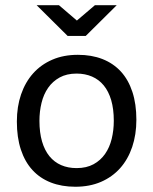

<svg xmlns="http://www.w3.org/2000/svg" viewBox="-20 -710 590 739"><path d="M504.9 -249C504.9 -289.4 499.8 -325.2 489.5 -356.4C479.2 -387.7 464.4 -413.8 445.1 -434.8C425.7 -455.8 402.1 -471.8 374.3 -482.7C346.4 -493.6 314.9 -499 279.8 -499C243 -499 210.1 -492.8 181.2 -480.2C152.2 -467.7 127.6 -450.1 107.4 -427.5C87.2 -404.9 71.8 -377.8 61 -346.4C50.3 -315 44.9 -280.3 44.9 -242.2C44.9 -201.5 50 -165.5 60.3 -134.3C70.6 -103 85.4 -76.8 104.7 -55.7C124.1 -34.5 147.7 -18.5 175.5 -7.6C203.4 3.3 234.9 8.8 270 8.8C306.8 8.8 339.7 2.5 368.7 -10C397.6 -22.5 422.2 -40.1 442.4 -62.7C462.6 -85.4 478 -112.5 488.8 -144.3C499.5 -176 504.9 -210.9 504.9 -249ZM418 -245.1C418 -220.7 415.3 -197.5 409.9 -175.5C404.5 -153.6 396.1 -134.3 384.5 -117.7C373 -101.1 358.2 -87.8 340.1 -77.9C322 -68 300.3 -63 274.9 -63C252.8 -63 232.9 -66.8 215.3 -74.5C197.8 -82.1 182.8 -93.5 170.4 -108.6C158 -123.8 148.5 -142.7 141.8 -165.5C135.2 -188.3 131.8 -214.8 131.8 -245.1C131.8 -269.2 134.5 -292.2 139.9 -314.2C145.3 -336.2 153.7 -355.5 165.3 -372.1C176.8 -388.7 191.7 -401.9 209.7 -411.9C227.8 -421.8 249.5 -426.8 274.9 -426.8C296.7 -426.8 316.5 -422.9 334.2 -415.3C352 -407.6 367 -396.2 379.4 -381.1C391.8 -366 401.3 -347.1 408 -324.5C414.6 -301.8 418 -275.4 418 -245.1ZM240.2 -571.8H310.1L429.2 -689.9H345.2L275.9 -630.9L207 -689.9H121.1ZM0 -490.2Z"/></svg>

Font: CodeNewRoman Nerd Font Mono
Style: Regular
Weight: 400
Monospace: yes
Designer: Sam Radian
Foundry: Code New Roman
Version: Version 2.00 November 29, 2014;Nerd Fonts 3.2.1